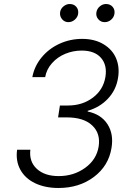

<svg xmlns="http://www.w3.org/2000/svg" viewBox="-20 -932 669 962"><path d="M273.1 9.9Q206 9.9 155.9 -14Q105.8 -38 81.9 -81.9Q57.9 -125.7 65.7 -181.8H132.1Q125 -122.5 164.4 -86.1Q203.8 -49.7 274.1 -49.7Q349.8 -49.7 407 -91.3Q464.1 -132.8 474.4 -198.5Q484.4 -263.5 441.9 -303.6Q399.5 -343.8 314.3 -343.8H271L280.2 -403.4H321Q392.8 -403.4 445.1 -442.6Q497.5 -481.9 508.2 -546.5Q517.8 -605.8 486 -642.2Q454.2 -678.6 389.2 -678.6Q346.6 -678.6 307.5 -662.6Q268.5 -646.7 240.8 -615.8Q213.1 -584.9 206.3 -545.5H142Q152.3 -600.9 188.9 -644.9Q225.5 -688.9 278.8 -713.1Q332 -737.2 391.7 -737.2Q454.5 -737.2 499.1 -710.2Q543.7 -683.2 562 -639Q580.3 -594.8 571.4 -541.5Q561.8 -481.2 521.1 -437.9Q480.5 -394.5 419.4 -376.8V-373.2Q486.5 -359.4 518.5 -309.8Q550.4 -260.3 538.7 -190.7Q524.1 -100.9 450.5 -45.5Q376.8 9.9 273.1 9.9ZM504.3 -821Q484.7 -821 472.1 -836.1Q459.5 -851.2 463.1 -871.1Q466.3 -888.5 480.3 -900.2Q494.3 -911.9 511 -911.9Q532.3 -911.9 544.6 -897.4Q556.8 -882.8 553.3 -861.9Q550.4 -844.8 536.4 -832.9Q522.4 -821 504.3 -821ZM322.4 -821Q303.3 -821 290.8 -836.1Q278.4 -851.2 281.2 -871.1Q283.7 -888.1 298.1 -900Q312.5 -911.9 329.2 -911.9Q350.5 -911.9 362.6 -897.5Q374.6 -883.2 371.4 -861.9Q368.6 -845.5 354.6 -833.3Q340.6 -821 322.4 -821Z"/></svg>

Font: Karasuma Gothic
Style: Light Italic
Weight: 300
Italic angle: 9.39998°
Designer: Rasmus Andersson / Ryoko Nishizuka
Foundry: rsms
Version: Version 1.00